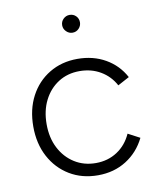

<svg xmlns="http://www.w3.org/2000/svg" viewBox="-82 -774 703 851"><g transform="rotate(-10 269.5 -349.0)"><path d="M291 12Q219 12 163.5 -21.5Q108 -55 76.5 -114Q45 -173 45 -250Q45 -327 76 -386Q107 -445 162.5 -478.5Q218 -512 289 -512Q360 -512 415 -480.5Q470 -449 500 -393L448 -365Q425 -408 383.5 -432.5Q342 -457 289 -457Q235 -457 193.5 -430.5Q152 -404 128.5 -357.5Q105 -311 105 -250Q105 -189 129 -142.5Q153 -96 195 -69.5Q237 -43 291 -43Q345 -43 387 -70.5Q429 -98 451 -147L504 -119Q474 -58 418.5 -23Q363 12 291 12ZM289 -630Q273 -630 261 -642Q249 -654 249 -670Q249 -687 261 -698.5Q273 -710 289 -710Q306 -710 317.5 -698.5Q329 -687 329 -670Q329 -654 317.5 -642Q306 -630 289 -630Z"/></g></svg>

Font: Figtree Light Light
Style: Regular
Weight: 300
Version: Version 2.001;gftools[0.9.30]